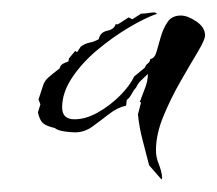

<svg xmlns="http://www.w3.org/2000/svg" viewBox="-20 -223 350 309"><path d="M240 66 220 43Q215 23 209.5 2.5Q204 -18 202 -39L207 -58L205 -59Q209 -70 213.5 -81.5Q218 -93 218 -104Q213 -99 207.5 -94Q202 -89 199 -82Q195 -78 192 -72Q189 -66 184 -62L183 -53Q169 -50 155.5 -39.5Q142 -29 129 -19.5Q116 -10 101 -10Q94 -10 83.5 -11.5Q73 -13 68 -17Q55 -20 49.5 -24.5Q44 -29 41 -42L45 -55L42 -63Q47 -79 49.5 -86Q52 -93 57.5 -98Q63 -103 76 -113Q77 -118 81.5 -120.5Q86 -123 90 -124L91 -129L101 -141L104 -139L110 -148Q117 -153 124.5 -154.5Q132 -156 139 -160Q141 -171 152.5 -173.5Q164 -176 166 -184H170L187 -195L193 -192L207 -201Q213 -201 218.5 -202Q224 -203 229 -203L233 -201Q213 -194 187 -178.5Q161 -163 136.5 -142.5Q112 -122 96 -98Q80 -74 80 -50Q80 -31 100 -31Q118 -31 137.5 -42Q157 -53 173 -69Q189 -85 196 -100L213 -114Q215 -119 218 -121Q221 -123 222 -128Q229 -129 232 -140Q235 -151 239 -164.5Q243 -178 250 -188Q257 -198 271 -198Q282 -198 296 -188.5Q310 -179 310 -166Q310 -159 298 -139Q286 -119 270.5 -92Q255 -65 243 -36Q231 -7 231 19Q231 30 235.5 41Q240 52 241 63Z"/></svg>

Font: Kolker Brush
Style: Regular
Weight: 400
Designer: Robert E. Leuschke
Foundry: Robert E. Leuschke
Version: Version 1.010; ttfautohint (v1.8.3)